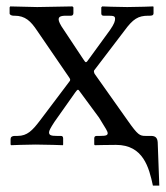

<svg xmlns="http://www.w3.org/2000/svg" viewBox="-20 -451 519 599"><path d="M342 1C427 1 445 72 457 128H477L472 -7C471 -21 465 -27 451 -27H434C416 -27 410 -30 379 -74L275 -221C274 -224 273 -226 273 -228C273 -229 273 -231 275 -233L368 -355C395 -392 411 -402 443 -402H447C454 -402 459 -403 459 -410V-429L458 -431C458 -431 409 -429 377 -429C347 -429 299 -431 299 -431L296 -428V-409C296 -404 299 -402 303 -402H318C336 -402 339 -400 339 -392C339 -386 337 -377 323 -357L256 -265C253 -260 250 -257 248 -257C246 -257 244 -260 240 -266L179 -358C167 -375 163 -385 163 -390C163 -397 166 -402 186 -402H202C206 -402 209 -405 209 -410V-428L206 -431L96 -429L12 -431L10 -428V-409C10 -405 16 -402 22 -402H25C59 -402 76 -385 96 -355L196 -209C198 -206 199 -204 199 -202C199 -200 198 -198 196 -196L104 -74C81 -44 65 -27 35 -27H26C17 -27 13 -23 13 -17V0L15 2C15 2 62 0 91 0C124 0 176 2 176 2L177 0V-19C177 -24 175 -27 170 -27H157C140 -27 133 -29 133 -38C133 -43 137 -51 150 -71L215 -163C218 -167 221 -171 223 -171C225 -171 227 -169 230 -164L289 -84C311 -49 316 -40 316 -36C316 -29 311 -27 293 -27H282C276 -27 274 -24 274 -19V0L276 2C276 2 316 1 342 1Z"/></svg>

Font: Libertinus Serif
Style: Regular
Weight: 400
Designer: Philipp H. Poll
Foundry: Khaled Hosny
Version: Version 6.2